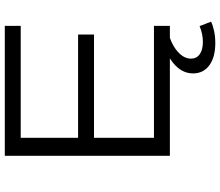

<svg xmlns="http://www.w3.org/2000/svg" viewBox="-80 -666 939 820"><g transform="rotate(-90 390.0 -255.5)"><path d="M135 0V-705H690V-637H212V-392H653V-324H212V-68H690V0ZM617 194Q556 194 521.5 168.5Q487 143 487 99Q487 58 519 25.5Q551 -7 613 -28L639 0Q611 10 591 24.5Q571 39 560.5 55.5Q550 72 550 90Q550 114 569 127.5Q588 141 622 141Q638 141 655 137.5Q672 134 689 127L708 176Q691 184 667.5 189Q644 194 617 194Z"/></g></svg>

Font: Nunito Sans 7pt Expanded Light
Style: Regular
Weight: 300
Width: 7
Designer: Vernon Adams
Foundry: Vernon Adams
Version: Version 3.101;gftools[0.9.27]